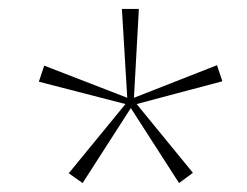

<svg xmlns="http://www.w3.org/2000/svg" viewBox="-20 -483 554 430"><path d="M381 -73 273 -241 165 -73 134 -95 261 -250 67 -300 79 -336 265 -264 253 -463H291L280 -264L466 -337L478 -301L286 -250L412 -96Z"/></svg>

Font: Genos Thin Thin
Style: Regular
Weight: 250
Version: Version 1.010